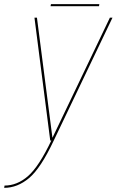

<svg xmlns="http://www.w3.org/2000/svg" viewBox="-98 -677 562 925"><path d="M144 0H161L444 -592H431.5L155 -14H154.5L80 -592H68ZM-78 228Q-14 228 42.2 180.8Q98.5 133.5 161 0L149.5 -0.5Q89 126.5 36.5 171.8Q-16 217 -76 217ZM145.5 -647H379L380.5 -657H147.5Z"/></svg>

Font: Anybody Thin Thin
Style: Italic
Weight: 250
Italic angle: -10°
Version: Version 1.113;gftools[0.9.25]